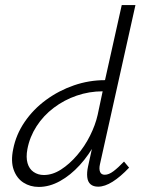

<svg xmlns="http://www.w3.org/2000/svg" viewBox="-20 -731 555 757"><path d="M133 6Q99 6 72.5 -11Q46 -28 34 -61.5Q22 -95 32 -143Q43 -200 77 -250Q111 -300 161.5 -337Q212 -374 271.5 -394.5Q331 -415 394 -415L460 -711H514L374 -83Q370 -65 374.5 -53.5Q379 -42 393 -42Q409 -42 427.5 -56Q446 -70 469 -94L489 -70Q455 -34 424 -14.5Q393 5 367 5Q348 5 337 -4.5Q326 -14 324 -32.5Q322 -51 327 -74L364 -243L398 -277Q385 -222 358 -171Q331 -120 294.5 -80Q258 -40 216.5 -17Q175 6 133 6ZM153 -41Q187 -41 220.5 -62.5Q254 -84 284 -119Q314 -154 335 -196Q356 -238 365 -278L389 -391L415 -371H385Q332 -371 282.5 -354Q233 -337 192 -306Q151 -275 124 -233Q97 -191 88 -143Q82 -111 88.5 -88Q95 -65 112.5 -53Q130 -41 153 -41Z"/></svg>

Font: Ysabeau Office Light
Style: Italic
Weight: 300
Italic angle: -12°
Designer: Christian Thalmann (Catharsis Fonts)
Version: Version 2.001;gftools[0.9.30]; featfreeze: tnum,lnum,ss02